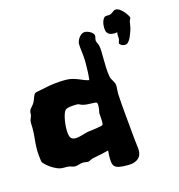

<svg xmlns="http://www.w3.org/2000/svg" viewBox="-120 -913 969 1042"><g transform="rotate(-15 364.5 -391.5)"><path d="M541 -104Q542.5 -84.5 545.2 -67.9Q547.9 -51.3 547.9 -37.1Q547.9 -25.4 544.2 -14.2Q540.5 -2.9 531.5 5.6Q522.5 14.2 507.6 19.5Q492.7 24.9 470.2 24.9Q439.9 24.9 422.6 21.5Q405.3 18.1 397 9.8Q388.7 1.5 386.7 -11.7Q384.8 -24.9 384.8 -44.9Q384.8 -53.2 385.5 -62Q386.2 -70.8 387.2 -80.1Q368.2 -74.7 347.9 -70.6Q327.6 -66.4 299.8 -61Q290 -59.6 281.2 -54.2Q272.5 -48.8 264.2 -48.8Q258.8 -48.8 252.7 -50.3Q246.6 -51.8 241.2 -51.8Q228.5 -51.8 215.1 -47.4Q201.7 -43 191.9 -43Q183.1 -43 172.1 -47.4Q161.1 -51.8 146 -51.8H128.9Q109.4 -51.8 90.3 -60.5Q71.3 -69.3 56.2 -80.3Q41 -91.3 31.5 -101.3Q22 -111.3 22 -113.8Q21 -115.2 20 -122.1Q19 -128.9 18.3 -136.7Q17.6 -144.5 16.8 -151.4Q16.1 -158.2 16.1 -160.2Q15.1 -167.5 15.1 -174.8Q15.1 -182.1 15.1 -189Q15.1 -203.6 16.1 -217Q17.1 -230.5 18.6 -244.1Q20 -257.8 21 -272Q22 -286.1 22 -301.8Q22 -309.6 21.5 -317.6Q21 -325.7 21 -334Q21 -340.8 22.2 -345.5Q23.4 -350.1 24.9 -354Q26.4 -357.9 28.1 -361.6Q29.8 -365.2 30.8 -370.1Q33.2 -376 32.5 -383.5Q31.7 -391.1 35.2 -397.9Q36.1 -401.9 39.3 -406Q42.5 -410.2 46.6 -415Q50.8 -419.9 54.9 -424.8Q59.1 -429.7 62 -435.1Q66.4 -442.9 69.1 -450.4Q71.8 -458 74.2 -464.6Q76.7 -471.2 79.6 -476.3Q82.5 -481.4 86.9 -483.9Q89.8 -485.8 96.7 -487.3Q103.5 -488.8 111.8 -490.5Q120.1 -492.2 129.2 -493.7Q138.2 -495.1 146 -497.1Q168 -502.4 199.5 -506.1Q231 -509.8 261.2 -509.8Q282.7 -509.8 299.3 -505.4Q315.9 -501 330.3 -495.4Q344.7 -489.7 358.2 -483.9Q371.6 -478 387.2 -475.1Q389.6 -493.7 390.9 -520Q392.1 -546.4 392.1 -574.2Q392.1 -588.9 390.9 -603.5Q389.6 -618.2 387.9 -632.1Q386.2 -646 385 -658Q383.8 -669.9 383.8 -679.2Q383.8 -685.5 387.2 -695.1Q390.6 -704.6 396.7 -713.1Q402.8 -721.7 411.4 -727.8Q419.9 -733.9 430.2 -733.9Q438 -733.9 446.8 -730.7Q455.6 -727.5 462.9 -722.9Q470.2 -718.3 475.1 -712.2Q480 -706.1 480 -700.2Q480 -693.8 478 -687.5Q476.1 -681.2 476.1 -672.9Q477.1 -665.5 481.7 -656.7Q486.3 -647.9 487.8 -639.2Q490.7 -627.9 491 -608.4Q491.2 -588.9 491.5 -565.2Q491.7 -541.5 492.7 -515.6Q493.7 -489.7 498 -465.8Q499.5 -457 503.2 -450.4Q506.8 -443.8 511 -437.3Q515.1 -430.7 518.1 -423.1Q521 -415.5 521 -404.8Q521 -396 520 -386Q519 -376 519 -363.8Q520.5 -335.4 522.9 -303.5Q525.4 -271.5 528.6 -237.8Q531.7 -204.1 534.9 -170.2Q538.1 -136.2 541 -104ZM396 -345.2Q393.6 -348.1 386 -348.9Q378.4 -349.6 368.2 -349.9Q357.9 -350.1 345.7 -350.8Q333.5 -351.6 321.8 -354Q314.9 -355.5 310.8 -357.4Q306.6 -359.4 303.2 -361.1Q299.8 -362.8 295.9 -364Q292 -365.2 286.1 -365.2Q267.6 -365.2 250.2 -363Q232.9 -360.8 223.1 -354Q218.3 -350.1 213.6 -339.4Q209 -328.6 205.6 -313.5Q202.1 -298.3 200.2 -281.2Q198.2 -264.2 198.2 -248Q198.2 -216.3 205.8 -203.1Q213.4 -189.9 233.9 -189.9Q243.2 -189.9 253.4 -192.1Q263.7 -194.3 273.7 -197Q283.7 -199.7 292 -202.4Q300.3 -205.1 306.2 -206.1Q311.5 -206.5 325.2 -208.3Q338.9 -210 353.3 -212.2Q367.7 -214.4 379.4 -216.8Q391.1 -219.2 393.1 -222.2Q394.5 -223.6 395.3 -229Q396 -234.4 396 -241.2Q396 -247.6 395.5 -255.1Q395 -262.7 394.5 -269.3Q394 -275.9 393.6 -280.8Q393.1 -285.6 393.1 -287.1Q393.1 -287.6 394 -292Q395 -296.4 396 -302.7Q397 -309.1 397.9 -316.4Q398.9 -323.7 398.9 -330.1Q398.9 -339.8 396 -345.2ZM689.9 -745.1Q689.9 -742.2 686.3 -736.3Q682.6 -730.5 681.2 -723.1Q679.7 -714.8 679 -709.2Q678.2 -703.6 677.2 -698.5Q676.3 -693.4 675 -688Q673.8 -682.6 670.9 -674.8Q667.5 -666.5 663.6 -655.3Q659.7 -644 654.1 -634Q648.4 -624 641.4 -616.9Q634.3 -609.9 625 -609.9Q611.3 -609.9 602.8 -616Q594.2 -622.1 594.2 -626Q594.2 -632.8 597.2 -638.7Q600.1 -644.5 600.1 -651.9Q600.1 -656.7 599.6 -661.1Q599.1 -665.5 599.1 -669.9Q599.1 -673.8 599.4 -678.2Q599.6 -682.6 601.1 -687Q595.7 -685.5 591.1 -685.3Q586.4 -685.1 582 -685.1Q567.4 -685.1 558.6 -689.2Q549.8 -693.4 545.4 -700Q541 -706.5 539.6 -714.6Q538.1 -722.7 538.1 -730Q538.1 -738.3 539.3 -747.1Q540.5 -755.9 543.2 -763.7Q545.9 -771.5 549.6 -777.3Q553.2 -783.2 558.1 -786.1Q564 -789.1 573 -788.3Q582 -787.6 588.9 -790Q595.2 -792 599.6 -795.2Q604 -798.3 607.7 -801.3Q611.3 -804.2 615.2 -806.2Q619.1 -808.1 625 -808.1Q635.7 -808.1 647 -800Q658.2 -792 667.5 -781.2Q676.8 -770.5 682.9 -760.3Q689 -750 689.9 -745.1Z"/></g></svg>

Font: Freckle Face
Style: Regular
Weight: 400
Designer: Astigmatic (AOETI)
Foundry: Astigmatic (AOETI)
Version: Version 1.000